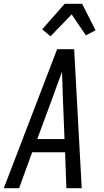

<svg xmlns="http://www.w3.org/2000/svg" viewBox="-32 -995 552 1015"><path d="M-12 0 270 -735H360L400 0H319L312 -190H138L69 0ZM309 -260 300 -490Q299 -522 298 -553.5Q297 -585 296 -616Q285 -585 273 -553.5Q261 -522 250 -490L165 -260ZM235 -803 191 -840 310 -975H402L473 -835L422 -808L347 -919Z"/></svg>

Font: Iosevka
Style: Italic
Weight: 400
Italic angle: -9°
Monospace: yes
Designer: Belleve Invis
Foundry: Belleve Invis
Version: Version 32.5.0; ttfautohint (v1.8.4)